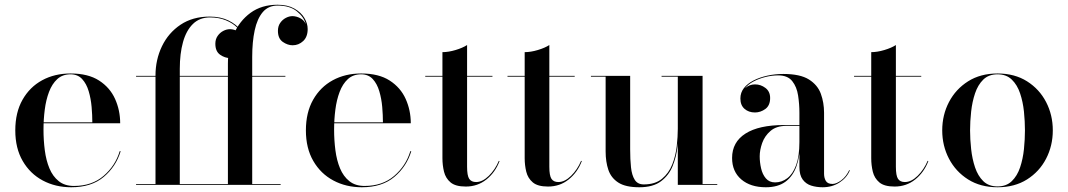

<svg xmlns="http://www.w3.org/2000/svg" viewBox="-20 -780 4506 810"><path d="M280.5 10Q214 10 160.5 -18.5Q107 -47 75.8 -100.8Q44.5 -154.5 44.5 -230Q44.5 -305.5 75 -359.2Q105.5 -413 158 -441.5Q210.5 -470 277.5 -470Q352 -470 398 -440.2Q444 -410.5 465.5 -362.5Q487 -314.5 487 -260H111.5V-264H369.5Q369.5 -294 366.5 -328.8Q363.5 -363.5 354.2 -395Q345 -426.5 326.5 -446.5Q308 -466.5 277.5 -466.5Q243.5 -466.5 221.5 -446.2Q199.5 -426 186.8 -392.2Q174 -358.5 168.8 -317.2Q163.5 -276 163.5 -233Q163.5 -188.5 169 -146Q174.5 -103.5 188.5 -69.8Q202.5 -36 227.8 -15.8Q253 4.5 292 4.5Q367.5 4.5 417 -38Q466.5 -80.5 485 -142H489Q469.5 -77.5 417.8 -33.8Q366 10 280.5 10Z M1151 -760Q1193 -760 1221.5 -744Q1250 -728 1264 -704.5Q1278 -681 1278 -657.5Q1278 -624.5 1259 -606.8Q1240 -589 1214.5 -589Q1193.5 -589 1173 -603.2Q1152.5 -617.5 1152.5 -650Q1152.5 -669.5 1162 -683.2Q1171.5 -697 1185.8 -704.5Q1200 -712 1214.5 -712Q1231.5 -711.5 1247.5 -702.8Q1263.5 -694 1270 -678Q1262.5 -708 1232.5 -732.2Q1202.5 -756.5 1151 -756.5Q1112 -756.5 1088.5 -728.8Q1065 -701 1054.5 -652.2Q1044 -603.5 1044 -540V-460H1184V-456.5H1044V-3.5H1164V0H554V-3.5H941.5V-456.5H554V-460H941.5V-511.5Q941.5 -578.5 965.8 -635Q990 -691.5 1036.8 -725.8Q1083.5 -760 1151 -760ZM864.5 -710Q910 -710 943.5 -693.8Q977 -677.5 995.5 -652.8Q1014 -628 1014 -603Q1014 -570 995 -552.5Q976 -535 950.5 -535Q929 -535 908.8 -549Q888.5 -563 888.5 -595.5Q888.5 -614.5 898 -628.2Q907.5 -642 921.8 -649.5Q936 -657 950.5 -657Q968 -656.5 984 -647.5Q1000 -638.5 1006.5 -622.5Q1000.5 -644 981.2 -663.2Q962 -682.5 932.5 -694.5Q903 -706.5 866 -706.5Q822 -706.5 793.8 -678.8Q765.5 -651 752 -602.2Q738.5 -553.5 738.5 -490V-1H636V-461.5Q636 -528 663.2 -584.8Q690.5 -641.5 741.8 -675.8Q793 -710 864.5 -710Z M1506.5 10Q1440 10 1386.5 -18.5Q1333 -47 1301.8 -100.8Q1270.5 -154.5 1270.5 -230Q1270.5 -305.5 1301 -359.2Q1331.5 -413 1384 -441.5Q1436.5 -470 1503.5 -470Q1578 -470 1624 -440.2Q1670 -410.5 1691.5 -362.5Q1713 -314.5 1713 -260H1337.5V-264H1595.5Q1595.5 -294 1592.5 -328.8Q1589.5 -363.5 1580.2 -395Q1571 -426.5 1552.5 -446.5Q1534 -466.5 1503.5 -466.5Q1469.5 -466.5 1447.5 -446.2Q1425.5 -426 1412.8 -392.2Q1400 -358.5 1394.8 -317.2Q1389.5 -276 1389.5 -233Q1389.5 -188.5 1395 -146Q1400.5 -103.5 1414.5 -69.8Q1428.5 -36 1453.8 -15.8Q1479 4.5 1518 4.5Q1593.5 4.5 1643 -38Q1692.5 -80.5 1711 -142H1715Q1695.5 -77.5 1643.8 -33.8Q1592 10 1506.5 10Z M1945 7Q1901.5 7 1880.8 -10.5Q1860 -28 1853.2 -55.5Q1846.5 -83 1846.5 -112.5V-560Q1872 -560 1902 -569Q1932 -578 1950.5 -590V-76.5Q1950.5 -39 1959.5 -25.5Q1968.5 -12 1988.5 -12Q2015.5 -12 2042.2 -38.2Q2069 -64.5 2084.5 -101.5L2087.5 -100.5Q2069.5 -53 2032.2 -23Q1995 7 1945 7ZM1774 -456.5V-460H2057.5V-456.5Z M2292 7Q2248.5 7 2227.8 -10.5Q2207 -28 2200.2 -55.5Q2193.5 -83 2193.5 -112.5V-560Q2219 -560 2249 -569Q2279 -578 2297.5 -590V-76.5Q2297.5 -39 2306.5 -25.5Q2315.5 -12 2335.5 -12Q2362.5 -12 2389.2 -38.2Q2416 -64.5 2431.5 -101.5L2434.5 -100.5Q2416.5 -53 2379.2 -23Q2342 7 2292 7ZM2121 -456.5V-460H2404.5V-456.5Z M2677 10Q2619 10 2588.5 -9.8Q2558 -29.5 2546.5 -63.5Q2535 -97.5 2535 -141V-456.5H2473V-460H2638.5V-149.5Q2638.5 -107.5 2642 -74.2Q2645.5 -41 2657.8 -21.5Q2670 -2 2696 -2Q2744 -2 2772.8 -25.8Q2801.5 -49.5 2816 -86.2Q2830.5 -123 2835 -163.2Q2839.5 -203.5 2839.5 -237L2843 -241Q2843 -205.5 2838.2 -162.2Q2833.5 -119 2817.8 -79.8Q2802 -40.5 2768.5 -15.2Q2735 10 2677 10ZM2839.5 0V-456.5H2771V-460H2944V-3.5H3006V0Z M3450.5 10Q3424.5 10 3402.2 3Q3380 -4 3366.2 -22.8Q3352.5 -41.5 3352.5 -76V-304.5Q3352.5 -340.5 3347 -377Q3341.5 -413.5 3322.2 -437.8Q3303 -462 3263 -462Q3236.5 -462 3209.2 -455.2Q3182 -448.5 3158.8 -436.2Q3135.5 -424 3121.5 -406Q3107.5 -388 3107.5 -364.5H3104.5Q3104.5 -391.5 3123 -407.8Q3141.5 -424 3165 -424Q3189.5 -424 3209.2 -409Q3229 -394 3229 -366.5Q3229 -335 3208.8 -320.2Q3188.5 -305.5 3165 -305.5Q3138.5 -305.5 3121 -320.8Q3103.5 -336 3103.5 -364.5Q3103.5 -389.5 3118.5 -408.5Q3133.5 -427.5 3159.5 -440.8Q3185.5 -454 3218 -461Q3250.5 -468 3284.5 -468Q3355.5 -468 3392.5 -444.8Q3429.5 -421.5 3443 -384.2Q3456.5 -347 3456.5 -304.5V-47Q3456.5 -29.5 3464 -16.8Q3471.5 -4 3492 -4Q3508.5 -4 3529.2 -19.5Q3550 -35 3563 -63L3565 -60.5Q3551.5 -29 3520.8 -9.5Q3490 10 3450.5 10ZM3211 10Q3146 10 3107.2 -23.2Q3068.5 -56.5 3068.5 -113.5Q3068.5 -180.5 3125 -216.5Q3181.5 -252.5 3288 -252.5H3399V-249H3297.5Q3255.5 -249 3230.8 -227.8Q3206 -206.5 3195.5 -176.8Q3185 -147 3185 -120.5Q3185 -95.5 3190.8 -70Q3196.5 -44.5 3211 -27.5Q3225.5 -10.5 3250 -10.5Q3278 -10.5 3301.2 -28Q3324.5 -45.5 3338.5 -83Q3352.5 -120.5 3352.5 -180.5H3355.5Q3355.5 -123 3340.5 -80Q3325.5 -37 3293.8 -13.5Q3262 10 3211 10Z M3754 7Q3710.5 7 3689.8 -10.5Q3669 -28 3662.2 -55.5Q3655.5 -83 3655.5 -112.5V-560Q3681 -560 3711 -569Q3741 -578 3759.5 -590V-76.5Q3759.5 -39 3768.5 -25.5Q3777.5 -12 3797.5 -12Q3824.5 -12 3851.2 -38.2Q3878 -64.5 3893.5 -101.5L3896.5 -100.5Q3878.5 -53 3841.2 -23Q3804 7 3754 7ZM3583 -456.5V-460H3866.5V-456.5Z M4188.5 10Q4116.5 10 4064.2 -23Q4012 -56 3983.5 -110.5Q3955 -165 3955 -230Q3955 -295 3983.5 -349.5Q4012 -404 4064.2 -437Q4116.5 -470 4188.5 -470Q4260.5 -470 4312.8 -437Q4365 -404 4393.2 -349.5Q4421.5 -295 4421.5 -230Q4421.5 -165 4393.2 -110.5Q4365 -56 4312.8 -23Q4260.5 10 4188.5 10ZM4188.5 6.5Q4225.5 6.5 4248.5 -15.8Q4271.5 -38 4283.5 -73.8Q4295.5 -109.5 4299.8 -151Q4304 -192.5 4304 -230Q4304 -268 4299.8 -309.2Q4295.5 -350.5 4283.5 -386.2Q4271.5 -422 4248.5 -444.2Q4225.5 -466.5 4188.5 -466.5Q4151 -466.5 4128.2 -444.2Q4105.5 -422 4093.5 -386.2Q4081.5 -350.5 4077 -309.2Q4072.5 -268 4072.5 -230Q4072.5 -192.5 4077 -151Q4081.5 -109.5 4093.5 -73.8Q4105.5 -38 4128.2 -15.8Q4151 6.5 4188.5 6.5Z"/></svg>

Font: Bodoni Moda 48pt Medium
Style: Regular
Weight: 500
Designer: Owen Earl
Foundry: indestructible type
Version: Version 2.005